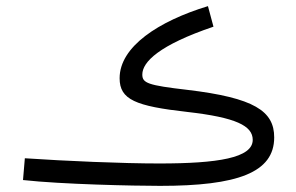

<svg xmlns="http://www.w3.org/2000/svg" viewBox="-20 -591 964 626"><path d="M502 15C754 15 874 -28 874 -143C874 -229 809 -272 591 -298C462 -313 444 -320 444 -348C444 -389 499 -444 676 -504L658 -571C497 -522 370 -439 370 -336C370 -266 422 -245 591 -226C749 -208 804 -181 804 -135C804 -76 690 -58 499 -58C379 -58 194 -66 61 -75L55 -4C181 10 417 15 502 15Z"/></svg>

Font: Noto Sans Arabic UI XCn
Style: Regular
Weight: 400
Width: 2
Designer: Monotype Design Team, Nadine Chahine and Nizar Qandah
Foundry: Monotype Imaging Inc.
Version: Version 2.010